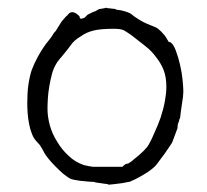

<svg xmlns="http://www.w3.org/2000/svg" viewBox="-20 -487 560 519"><path d="M396.5 -126Q408.2 -151.4 414.1 -168.9Q421.9 -192.4 425.8 -213.9Q429.7 -236.3 429.7 -252Q429.7 -279.3 421.9 -298.8Q414.1 -317.4 402.3 -332Q389.6 -349.6 373 -362.3Q364.3 -369.1 355.5 -376Q346.7 -382.8 336.9 -390.6Q323.2 -400.4 314.5 -405.3Q305.7 -409.2 288.1 -409.2Q251 -409.2 232.4 -404.3Q212.9 -399.4 198.2 -388.7Q179.7 -377.9 170.9 -364.3Q167 -358.4 144.5 -331.1Q144.5 -331.1 143.6 -330.1H142.6V-329.1L138.7 -324.2Q134.8 -320.3 130.9 -312.5Q124 -300.8 120.1 -285.6Q116.2 -270.5 113.3 -253.9Q110.4 -237.3 109.4 -221.2Q108.4 -205.1 108.4 -192.4Q108.4 -171.9 114.7 -148.4Q121.1 -125 134.8 -103.5Q147.5 -82 166 -65.4Q181.6 -49.8 206.1 -41Q212.9 -39.1 218.8 -38.1L231.4 -36.1H232.4H309.6H311.5L312.5 -38.1Q320.3 -44.9 323.2 -44.4Q326.2 -43.9 334 -49.8Q341.8 -55.7 355.5 -67.4Q371.1 -81.1 377.9 -89.8Q385.7 -100.6 396.5 -126ZM437.5 -89.8Q421.9 -66.4 416 -59.6Q403.3 -41 396.5 -35.2Q392.6 -31.2 378.9 -21.5Q369.1 -15.6 359.4 -9.8Q354.5 -6.8 344.7 -2Q333 2.9 332 3.9Q310.5 8.8 289.1 10.7Q274.4 12.7 271.5 11.7V10.7Q270.5 10.7 263.7 9.8L236.3 5.9Q236.3 4.9 236.3 4.9V5.9Q236.3 5.9 236.3 5.9V4.9Q231.4 4.9 218.8 3.9Q210 2.9 200.2 2H199.2Q190.4 1 180.7 -1Q172.9 -2 168.9 -4.9H168Q159.2 -10.7 150.4 -17.6Q139.6 -27.3 129.9 -37.1Q120.1 -46.9 111.3 -57.6Q100.6 -71.3 99.6 -74.2Q94.7 -84 90.8 -89.8Q87.9 -95.7 79.1 -104.5H80.1H79.1Q71.3 -112.3 66.4 -125Q61.5 -136.7 58.6 -152.3Q55.7 -167 54.7 -181.6Q53.7 -196.3 53.7 -208Q53.7 -236.3 56.6 -256.8Q59.6 -278.3 65.4 -296.9Q72.3 -315.4 83 -335Q98.6 -362.3 110.4 -376Q121.1 -389.6 121.1 -390.6L126 -398.4Q130.9 -402.3 136.7 -413.1Q143.6 -424.8 146.5 -428.7Q159.2 -444.3 163.1 -446.3V-447.3Q167 -451.2 169.9 -453.1Q172.9 -454.1 176.8 -454.1Q178.7 -454.1 182.6 -452.1H183.6Q195.3 -444.3 195.3 -441.4Q195.3 -437.5 198.2 -436.5Q202.1 -436.5 204.1 -437.5L207 -438.5L208 -439.5H209L216.8 -447.3Q216.8 -447.3 220.7 -449.2Q229.5 -454.1 238.3 -457Q247.1 -462.9 251 -462.9Q266.6 -464.8 266.6 -466.8Q267.6 -463.9 269.5 -465.8L270.5 -464.8H272.5L290 -462.9Q293 -462.9 293.9 -460.9H294.9Q310.5 -459 318.4 -456.1Q332 -452.1 336.9 -447.3Q339.8 -444.3 356.4 -433.6Q366.2 -427.7 377 -422.9Q397.5 -414.1 398.4 -414.1Q399.4 -414.1 406.2 -410.2Q411.1 -406.2 416 -401.4Q419.9 -397.5 424.8 -391.6Q428.7 -386.7 433.6 -377.9L434.6 -376L435.5 -374H437.5L438.5 -373H440.4Q449.2 -367.2 455.1 -350.6Q461.9 -333 466.8 -311.5Q471.7 -290 473.6 -270.5Q475.6 -250 475.6 -239.3Q475.6 -227.5 471.7 -205.1Q468.8 -186.5 466.8 -168Q463.9 -164.1 463.9 -159.2Q462.9 -156.2 460.9 -152.3V-151.4Q460 -148.4 460 -142.6Q460 -139.6 458 -135.7Q446.3 -104.5 445.3 -101.6Q444.3 -100.6 437.5 -89.8ZM251 -462.9Q251 -463.9 251 -463.9Z"/></svg>

Font: ToneOZ-Zhuyin-Tsuipita-TC
Style: Regular
Weight: 400
Designer: ÂÆ£ÂøóÂáåJeffrey Xuan(jeffreyx@gmail.com, ToneOZ.com) ÈòøÂù§(cjkFonts)
Foundry: ToneOZ
Version: Version 0.240710